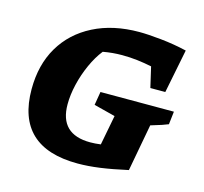

<svg xmlns="http://www.w3.org/2000/svg" viewBox="-86 -641 791 745"><g transform="rotate(15 309.5 -268.5)"><path d="M286 9Q39 9 39 -224Q39 -322 81.5 -394Q124 -466 202.5 -506Q281 -546 386 -546Q420 -546 473.5 -540.5Q527 -535 578 -523L543 -347H483L464 -429Q435 -435 405.5 -438.5Q376 -442 345 -442Q306 -442 268 -435Q245 -406 227 -366Q209 -326 199 -283.5Q189 -241 189 -203Q189 -83 312 -83Q331 -83 354 -86L377 -206L291 -228L300 -282H595L589 -230Q577 -225 563.5 -220.5Q550 -216 520 -207L485 -18Q422 -4 374.5 2.5Q327 9 286 9Z"/></g></svg>

Font: Piazzolla SC
Style: Bold Italic
Weight: 700
Italic angle: -11.3°
Designer: Juan Pablo del Peral
Foundry: Huerta Tipografica
Version: Version 1.330